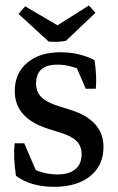

<svg xmlns="http://www.w3.org/2000/svg" viewBox="-20 -685 437 712"><path d="M181.6 7.8Q93.8 7.8 39.1 -33.2Q28.8 -104 34.2 -153.8H69.8L122.6 -31.2L84.5 -67.9Q137.2 -38.1 192.9 -38.1Q236.3 -38.1 259.5 -57.6Q282.7 -77.1 282.7 -112.8Q282.7 -142.6 264.6 -161.1Q246.6 -179.7 206.1 -192.4L158.2 -207.5Q34.7 -246.6 34.7 -347.2Q34.7 -413.1 80.6 -452.1Q126.5 -491.2 204.6 -491.2Q274.4 -491.2 330.6 -461.9Q339.4 -403.8 335.4 -356H297.9L254.9 -455.6L301.8 -415.5Q244.6 -445.3 193.4 -445.3Q113.8 -445.3 113.8 -375.5Q113.8 -344.7 133.1 -325.2Q152.3 -305.7 195.3 -292L243.2 -276.9Q363.8 -238.8 363.8 -139.6Q363.8 -71.8 314.5 -32Q265.1 7.8 181.6 7.8ZM160.6 -530.8 48.8 -633.3 73.2 -661.6 223.1 -573.7ZM160.6 -530.8 164.6 -573.2 309.6 -664.6 334 -637.7 224.1 -533.2Q207.5 -530.8 193.8 -530Q180.2 -529.3 160.6 -530.8Z"/></svg>

Font: Markazi Text
Style: Regular
Weight: 400
Designer: Borna Izadpanah (Arabic designer), Fiona Ross (Arabic design director) and Florian Runge (Latin designer)
Foundry: Borna Izadpanah and Florian Runge
Version: Version 1.000